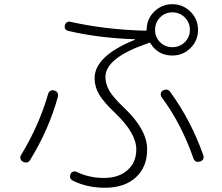

<svg xmlns="http://www.w3.org/2000/svg" viewBox="-20 -842 1040 899"><path d="M845.2 -760.3Q821.3 -784.2 787.1 -784.2Q752.9 -784.2 729.5 -760.3Q706.1 -736.3 706.1 -702.1Q706.1 -668 729.5 -644.5Q752.9 -621.1 787.1 -621.1Q821.3 -621.1 845.2 -644.5Q869.1 -668 869.1 -702.1Q869.1 -736.3 845.2 -760.3ZM299.8 -697.3Q280.3 -702.1 283.2 -722.7Q285.2 -731.4 292.5 -736.8Q299.8 -742.2 308.6 -740.2Q472.7 -703.1 660.2 -698.2Q667 -698.2 667 -706.1Q668 -754.9 703.1 -788.6Q738.3 -822.3 787.1 -822.3Q836.9 -822.3 872.1 -787.1Q907.2 -752 907.2 -702.1Q907.2 -652.3 872.1 -617.2Q836.9 -582 787.1 -582Q720.7 -582 685.5 -637.7Q682.6 -644.5 674.8 -640.6L670.9 -638.7Q473.6 -571.3 473.6 -481.4Q473.6 -449.2 491.7 -417.5Q509.8 -385.7 563.5 -335Q669.9 -233.4 668.9 -141.6Q668.9 -59.6 615.7 -11.2Q562.5 37.1 471.7 37.1Q388.7 37.1 323.2 4.9Q301.8 -4.9 310.5 -27.3Q313.5 -35.2 322.3 -38.1Q331.1 -41 338.9 -37.1Q397.5 -8.8 466.8 -8.8Q536.1 -8.8 577.1 -45.4Q618.2 -82 618.2 -142.6Q618.2 -217.8 520.5 -311.5Q465.8 -363.3 444.3 -399.4Q422.9 -435.5 422.9 -475.6Q422.9 -579.1 610.4 -655.3Q612.3 -655.3 612.3 -657.2Q612.3 -658.2 610.4 -658.2Q440.4 -664.1 299.8 -697.3ZM742.2 -418Q763.7 -429.7 777.3 -411.1Q873 -280.3 931.6 -116.2Q938.5 -92.8 917 -85.9Q892.6 -79.1 885.7 -100.6Q828.1 -264.6 736.3 -387.7Q731.4 -394.5 732.9 -404.3Q734.4 -414.1 742.2 -418ZM205.1 -401.4Q211.9 -423.8 234.4 -418Q244.1 -416 249 -407.7Q253.9 -399.4 251 -388.7Q209 -236.3 122.1 -94.7Q110.4 -73.2 86.9 -85Q79.1 -88.9 76.2 -98.1Q73.2 -107.4 78.1 -115.2Q163.1 -254.9 205.1 -401.4Z"/></svg>

Font: Rounded Mgen+ 2m light
Style: Regular
Weight: 200
Designer: [Source Han Sans]
Ryoko NISHIZUKA  (kana & ideographs); Paul D. Hunt (Latin, Greek & Cyrillic); Wenlong ZHANG  (bopomofo
Version: Version 1.059.20150602